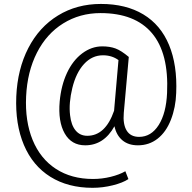

<svg xmlns="http://www.w3.org/2000/svg" viewBox="-20 -713 953 955"><path d="M856.4 -250.5Q854 -178.7 830.1 -117.4Q806.2 -56.2 763.9 -23.2Q721.7 9.8 666 9.8Q618.7 9.8 588.9 -15.1Q559.1 -40 549.3 -85Q496.6 9.8 403.8 9.8Q335.4 9.8 301.8 -49.3Q268.1 -108.4 276.9 -208.5Q284.2 -288.1 313.2 -350.3Q342.3 -412.6 388.9 -447.5Q435.5 -482.4 488.8 -482.4Q526.4 -482.4 554.7 -471.9Q583 -461.4 620.6 -429.7L595.7 -151.4Q590.8 -94.7 610.1 -63.5Q629.4 -32.2 671.9 -32.2Q731.9 -32.2 769.3 -91.1Q806.6 -149.9 811 -250.5Q820.3 -448.2 735.8 -548.1Q651.4 -647.9 480 -647.9Q377 -647.9 294.2 -596.4Q211.4 -544.9 163.6 -450.7Q115.7 -356.4 109.9 -233.4Q104 -110.4 142.3 -16.8Q180.7 76.7 258.1 127Q335.4 177.2 442.4 177.2Q487.3 177.2 530.8 166.5Q574.2 155.8 603.5 138.7L618.7 177.7Q590.8 196.3 541 208.7Q491.2 221.2 440.4 221.2Q318.4 221.2 230.5 166.3Q142.6 111.3 98.9 8.1Q55.2 -95.2 61 -233.4Q66.9 -369.1 120.8 -473.9Q174.8 -578.6 268.6 -636Q362.3 -693.4 481.9 -693.4Q606.4 -693.4 692.9 -641.4Q779.3 -589.4 820.8 -489.3Q862.3 -389.2 856.4 -250.5ZM328.6 -139.6Q334 -90.8 356 -64.2Q377.9 -37.6 414.1 -37.6Q504.4 -37.6 547.4 -162.1L569.3 -414.1Q536.6 -438 492.2 -438Q438 -438 398.2 -394.8Q358.4 -351.6 339.8 -275.6Q321.3 -199.7 328.6 -139.6Z"/></svg>

Font: Roboto Light
Style: Regular
Weight: 300
Designer: Google
Version: Version 2.134; 2016; ttfautohint (v1.6)